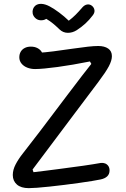

<svg xmlns="http://www.w3.org/2000/svg" viewBox="-20 -977 660 1006"><path d="M47 -60Q47 -87.2 61.8 -115.5Q76.5 -143.8 99.3 -172.5Q163.8 -253.8 330.8 -476.3Q425 -600.8 458.5 -642.2L451.2 -655Q358 -636.3 281.1 -625.9Q204.2 -615.5 163.8 -615.2Q142 -615.2 123.2 -622.5Q104.3 -629.8 92.8 -643.9Q81.2 -658 81.2 -676.8Q81.2 -692.8 88.3 -705.5Q95.5 -718.2 109.2 -725.4Q122.8 -732.7 141.7 -732.7Q161.3 -732.7 175.9 -725.2Q190.5 -717.7 198.3 -705.1Q206.2 -692.5 206.2 -678L178.7 -700.3Q213.3 -702 259.2 -707.9Q305 -713.8 363.2 -722.3Q409.7 -729 441.3 -732.5Q473 -736 494.7 -736Q527.2 -736 546.8 -722.6Q566.3 -709.2 566.3 -682.7Q566.3 -660 550.2 -629.5Q534 -599 495.8 -548.2Q472.2 -516.8 442.3 -477.1Q412.5 -437.3 378.5 -392.3Q254.8 -228 150.7 -88.8L155.5 -74.8Q185.2 -78.3 217.4 -82.3Q249.7 -86.3 283 -90.7Q437.3 -110.3 507.8 -123.2Q520 -124.8 530.6 -120.7Q541.2 -116.5 547.6 -107.2Q554 -98 554 -84Q554 -64.7 541.8 -53.1Q529.7 -41.5 506.7 -36.7Q474.2 -29.7 395.2 -18.6Q316.2 -7.5 239.7 0.7Q163.2 8.8 130.8 8.8Q90.2 8.8 68.6 -10.1Q47 -29 47 -60ZM161.7 -885.8Q173.7 -872.2 191.2 -870.8Q208.7 -869.5 222.5 -878.2Q242 -866.7 257.6 -853.8Q273.2 -841 292.7 -822.2Q310.8 -805.3 335 -805Q359.2 -804.7 382 -818.8Q408 -835.8 427.8 -854.1Q447.7 -872.3 465.8 -896.3Q476.7 -910 475 -923.4Q473.3 -936.8 462.3 -946.2Q451 -955.5 437 -953.5Q423 -951.5 410.7 -937.3Q392.3 -915.7 376.3 -899.8Q360.3 -883.8 340.3 -868.5Q316.8 -891.3 289.7 -911.5Q262.5 -931.7 240.2 -943.5Q217.7 -955.5 197.7 -956.7Q177.7 -957.8 164.7 -947Q156.8 -940.3 153 -929.6Q149.2 -918.8 151.2 -907.1Q153.3 -895.3 161.7 -885.8Z"/></svg>

Font: Monaspace Radon Var
Style: Regular
Weight: 400
Designer: Riley Cran and the Lettermatic Team
Version: Version 1.000 (Monaspace Radon Var)